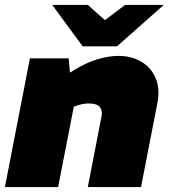

<svg xmlns="http://www.w3.org/2000/svg" viewBox="-26 -763 688 783"><path d="M-6 0 96 -525H254L263 -425L218 -442L281 -480Q327 -508 372 -521.5Q417 -535 457 -535Q510 -535 550 -511.5Q590 -488 608.5 -445Q627 -402 616 -343L549 0H332L388 -288Q393 -311 381.5 -326Q370 -341 337 -341Q326 -341 316 -339.5Q306 -338 296 -335L275 -328L211 0ZM311 -574 369 -656 484 -743H642L451 -574ZM311 -574 187 -743H332L430 -656L451 -574Z"/></svg>

Font: REM Black
Style: Italic
Weight: 900
Italic angle: -11°
Designer: Octavio Pardo
Foundry: Ashler Design
Version: Version 1.005;gftools[0.9.28]